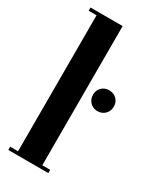

<svg xmlns="http://www.w3.org/2000/svg" viewBox="-182 -764 681 823"><g transform="rotate(30 158.0 -352.5)"><path d="M49 0V-705H169V0ZM169 0V-16H208V0ZM10 0V-16H49V0ZM10 -689V-705H49V-689ZM206 -387Q206 -409 220.5 -423.5Q235 -438 257 -438Q280 -438 294.5 -423.5Q309 -409 309 -387Q309 -365 294.5 -350Q280 -335 257 -335Q235 -335 220.5 -350Q206 -365 206 -387Z"/></g></svg>

Font: Emberly Black
Style: Regular
Weight: 900
Designer: Rajesh Rajput
Foundry: Rajesh Rajput
Version: Version 1.000